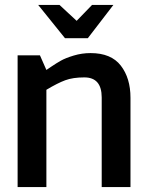

<svg xmlns="http://www.w3.org/2000/svg" viewBox="-20 -754 587 774"><path d="M390 -361Q390 -442 320 -442Q274 -442 243 -430.5Q212 -419 167 -392V0H51V-531H141L167 -472Q170 -474 188.5 -486.5Q207 -499 225.5 -509.5Q244 -520 277 -530Q310 -540 345 -540Q428 -540 467 -489.5Q506 -439 506 -360V0H390ZM134 -734H220L289 -670L351 -734H437L334 -600H242Z"/></svg>

Font: Exo
Style: DemiBold
Weight: 600
Designer: Natanael Gama
Version: Version 1.00